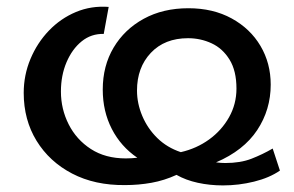

<svg xmlns="http://www.w3.org/2000/svg" viewBox="-20 -554 894 583"><path d="M830 -36Q798 -14 751.5 -2.5Q705 9 657 9Q617 9 580.5 1Q544 -7 516 -23Q479 -6 440 1Q401 8 360 8Q268 9 199 -27Q130 -63 91 -126.5Q52 -190 52 -272Q52 -326 72.5 -375Q93 -424 128.5 -461Q164 -498 210.5 -517.5Q257 -537 310 -533L295 -451Q257 -452 228 -428.5Q199 -405 182 -365Q165 -325 165 -276Q165 -223 188.5 -176.5Q212 -130 256 -101.5Q300 -73 362 -73Q370 -73 379 -73.5Q388 -74 397 -75Q347 -109 319.5 -162.5Q292 -216 292 -282Q292 -354 325 -409.5Q358 -465 416.5 -497Q475 -529 552 -529Q627 -529 683.5 -498Q740 -467 771 -414.5Q802 -362 802 -297Q802 -221 761 -159Q720 -97 636 -61Q644 -60 651 -59.5Q658 -59 664 -59Q710 -59 743.5 -72Q777 -85 808 -103ZM551 -438Q480 -438 438 -393.5Q396 -349 396 -279Q396 -240 412 -202Q428 -164 457.5 -135Q487 -106 529 -92Q577 -103 615 -130.5Q653 -158 675.5 -198Q698 -238 698 -285Q698 -339 677 -373Q656 -407 622.5 -422.5Q589 -438 551 -438Z"/></svg>

Font: Raleway SemiBold
Style: Regular
Weight: 600
Designer: Matt McInerney, Pablo Impallari, Rodrigo Fuenzalida
Foundry: Matt McInerney, Pablo Impallari, Rodrigo Fuenzalida
Version: Version 4.026